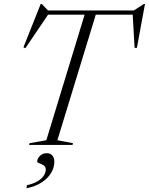

<svg xmlns="http://www.w3.org/2000/svg" viewBox="-20 -760 780 1007"><path d="M706 -683H195.5L237.5 -691L113 -507L103 -512L193.5 -739.5H198.5L237.5 -699.5L213 -705H701L673.5 -699.5L735 -739.5H740.5L698 -509H686L675.5 -691ZM427 -693.5H485.5L281 -24.5L363 -9L360.5 0H132.5L135 -9L223 -24.5ZM175 87Q175 72.5 189 58Q203 43.5 225.5 43.5Q244 43.5 254.5 55.5Q265 67.5 265 89Q265 117 249.2 145Q233.5 173 201.2 195Q169 217 119 227.5L121 211.5Q156.5 203.5 178.2 190Q200 176.5 210 160.5Q220 144.5 220 130Q220 114 208.8 107Q197.5 100 186.2 96.2Q175 92.5 175 87Z"/></svg>

Font: Newsreader 60pt Light
Style: Italic
Weight: 300
Italic angle: -17°
Designer: Hugues Gentile
Foundry: Production Type
Version: Version 1.003